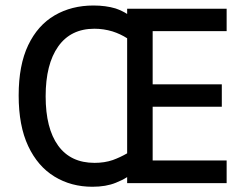

<svg xmlns="http://www.w3.org/2000/svg" viewBox="-20 -682 940 715"><path d="M453.5 -630V-649.5H824V-566H548.5V-368H806V-284.5H548.5V-84.5H824V0H453.5V-22.5Q435.5 -11 411.5 -1.5Q375 13.5 324 13.5Q245 13.5 182.8 -24.5Q120.5 -62.5 85 -138Q49.5 -213.5 49.5 -326.5Q49.5 -439.5 85 -513.8Q120.5 -588 183.5 -624.8Q246.5 -661.5 328 -661.5Q374 -661.5 410.5 -650.5Q435 -642 453.5 -630ZM453.5 -111V-539.5Q428.5 -555.5 399 -565Q366 -575 331.5 -575Q243.5 -575 196.8 -509Q150 -443 150 -323.5Q150 -204 196.5 -139.8Q243 -75.5 332 -75.5Q369.5 -75.5 400 -86Q427.5 -96 453.5 -111Z"/></svg>

Font: Betinya Sans Medium
Style: Regular
Weight: 500
Designer: Jonathan Pinhorn
Version: Version 2.001;December 9, 2019;FontCreator 12.0.0.2547 64-bi